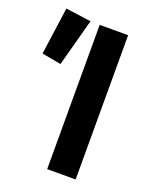

<svg xmlns="http://www.w3.org/2000/svg" viewBox="-144 -745 656 818"><g transform="rotate(20 183.5 -335.5)"><path d="M171 0H300V-654H171ZM-16 -456 71 -440 129 -655 14 -671Z"/></g></svg>

Font: Source Sans Pro SemBd
Style: Regular
Weight: 700
Designer: Paul D. Hunt
Foundry: Adobe Systems Incorporated
Version: Version 2.020;PS 2.0;hotconv 1.0.86;makeotf.lib2.5.63406